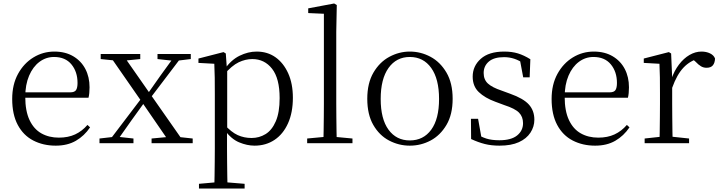

<svg xmlns="http://www.w3.org/2000/svg" viewBox="-20 -822 4130 1102"><path d="M300 14Q228 14 171 -15.5Q114 -45 82 -105Q50 -165 50 -254Q50 -337 83.5 -398Q117 -459 172 -492.5Q227 -526 292 -526Q355 -526 400.5 -499Q446 -472 470 -426Q494 -380 494 -321Q494 -285 488 -261H84V-292H383Q408 -292 416.5 -305Q425 -318 425 -346Q425 -410 390 -452.5Q355 -495 290 -495Q244 -495 206.5 -467Q169 -439 147 -387.5Q125 -336 125 -266Q125 -185 149.5 -133Q174 -81 217.5 -56.5Q261 -32 318 -32Q371 -32 411 -50.5Q451 -69 482 -105L497 -91Q464 -42 415.5 -14Q367 14 300 14Z M551 0V-27L638 -37H656L746 -27V0ZM596 0 807 -278 828 -258H826L733 -129L642 0ZM850 0V-27L967 -38H985L1086 -27V0ZM830 -242 811 -263H813L901 -388L991 -512H1035ZM957 0 794 -237 603 -512H682L842 -283L1040 0ZM558 -483V-512H785V-483L684 -473H656ZM884 -483V-512H1075V-483L992 -473H976Z M1122 260V233L1234 223H1263L1384 233V260ZM1210 260Q1211 227 1211.5 187.5Q1212 148 1212.5 106.5Q1213 65 1213 30V-282Q1213 -334 1212.5 -376.5Q1212 -419 1210 -456L1119 -461V-486L1263 -523L1276 -515L1282 -430L1284 -425V-79L1283 -70V30Q1283 64 1283.5 105.5Q1284 147 1284.5 187Q1285 227 1286 260ZM1441 14Q1398 14 1352.5 -5Q1307 -24 1269 -76H1256L1268 -107Q1308 -63 1344.5 -46.5Q1381 -30 1424 -30Q1468 -30 1504.5 -52.5Q1541 -75 1563 -126Q1585 -177 1585 -259Q1585 -372 1541.5 -427.5Q1498 -483 1428 -483Q1389 -483 1350 -464.5Q1311 -446 1265 -393L1255 -422H1267Q1306 -478 1355 -502Q1404 -526 1453 -526Q1515 -526 1561 -493.5Q1607 -461 1634 -401.5Q1661 -342 1661 -261Q1661 -176 1633 -114Q1605 -52 1555.5 -19Q1506 14 1441 14Z M1743 0V-27L1861 -38H1886L2003 -27V0ZM1836 0Q1837 -31 1837.5 -70Q1838 -109 1838.5 -150.5Q1839 -192 1839 -227V-743L1749 -747V-774L1898 -802L1913 -793L1910 -639V-227Q1910 -192 1910.5 -150.5Q1911 -109 1911.5 -70Q1912 -31 1913 0Z M2332 14Q2269 14 2213 -15.5Q2157 -45 2122.5 -105Q2088 -165 2088 -255Q2088 -345 2123.5 -405.5Q2159 -466 2215 -496Q2271 -526 2332 -526Q2395 -526 2451 -496Q2507 -466 2542.5 -405.5Q2578 -345 2578 -255Q2578 -165 2542.5 -105Q2507 -45 2451.5 -15.5Q2396 14 2332 14ZM2332 -16Q2410 -16 2455 -77.5Q2500 -139 2500 -254Q2500 -369 2455 -432Q2410 -495 2332 -495Q2255 -495 2210 -432Q2165 -369 2165 -254Q2165 -139 2210 -77.5Q2255 -16 2332 -16Z M2847 14Q2800 14 2762.5 4.5Q2725 -5 2684 -24L2683 -140H2724L2746 -17L2712 -19V-55Q2740 -37 2770.5 -27Q2801 -17 2846 -17Q2914 -17 2948 -44.5Q2982 -72 2982 -115Q2982 -152 2959 -175.5Q2936 -199 2874 -219L2823 -238Q2763 -260 2728 -293.5Q2693 -327 2693 -382Q2693 -443 2739.5 -484.5Q2786 -526 2874 -526Q2918 -526 2952.5 -515.5Q2987 -505 3024 -482L3020 -378H2983L2962 -490L2991 -486V-454Q2961 -475 2932.5 -484.5Q2904 -494 2873 -494Q2815 -494 2785.5 -468.5Q2756 -443 2756 -403Q2756 -365 2780.5 -342.5Q2805 -320 2859 -302L2908 -284Q2984 -257 3015.5 -222Q3047 -187 3047 -135Q3047 -95 3024.5 -60.5Q3002 -26 2958 -6Q2914 14 2847 14Z M3396 14Q3324 14 3267 -15.5Q3210 -45 3178 -105Q3146 -165 3146 -254Q3146 -337 3179.5 -398Q3213 -459 3268 -492.5Q3323 -526 3388 -526Q3451 -526 3496.5 -499Q3542 -472 3566 -426Q3590 -380 3590 -321Q3590 -285 3584 -261H3180V-292H3479Q3504 -292 3512.5 -305Q3521 -318 3521 -346Q3521 -410 3486 -452.5Q3451 -495 3386 -495Q3340 -495 3302.5 -467Q3265 -439 3243 -387.5Q3221 -336 3221 -266Q3221 -185 3245.5 -133Q3270 -81 3313.5 -56.5Q3357 -32 3414 -32Q3467 -32 3507 -50.5Q3547 -69 3578 -105L3593 -91Q3560 -42 3511.5 -14Q3463 14 3396 14Z M3680 0V-27L3790 -39H3822L3935 -27V0ZM3765 0Q3766 -24 3766.5 -65Q3767 -106 3767.5 -150Q3768 -194 3768 -227V-285Q3768 -337 3767.5 -378Q3767 -419 3765 -456L3675 -461V-486L3819 -523L3832 -515L3838 -375V-374V-227Q3838 -194 3838.5 -150Q3839 -106 3839.5 -65Q3840 -24 3841 0ZM3838 -318 3818 -369H3834Q3850 -416 3877 -451.5Q3904 -487 3937.5 -506.5Q3971 -526 4006 -526Q4034 -526 4055.5 -515.5Q4077 -505 4084 -486Q4083 -461 4071.5 -447Q4060 -433 4035 -433Q4018 -433 4003.5 -441.5Q3989 -450 3972 -468L3949 -488H3997Q3942 -475 3903.5 -434.5Q3865 -394 3838 -318Z"/></svg>

Font: Noto Serif TC ExtraLight Light
Style: Regular
Weight: 300
Version: Version 2.003-H1;hotconv 1.1.1;makeotfexe 2.6.0